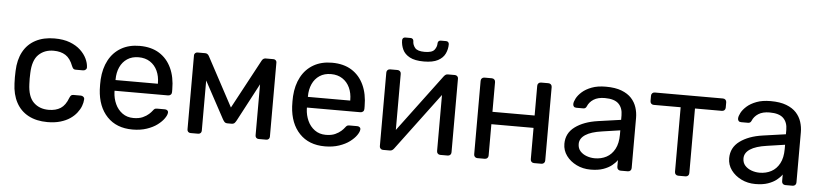

<svg xmlns="http://www.w3.org/2000/svg" viewBox="-44 -978 5276 1235"><g transform="rotate(5 2594.0 -361.0)"><path d="M284 10Q212.9 10 161.4 -17.3Q110 -44.6 82.2 -96.4Q54.3 -148.3 51.9 -219.8Q50.9 -235 50.9 -259.8Q50.9 -284.6 51.9 -300Q54.3 -372.4 82.1 -423.9Q109.8 -475.4 161.3 -502.7Q212.9 -530 284 -530Q341.9 -530 383.6 -514Q425.2 -498 452 -472.8Q478.8 -447.6 492.5 -418.9Q506.1 -390.1 507.1 -364.4Q508.1 -354.3 500.8 -347.9Q493.6 -341.5 484.2 -341.5H436.3Q426.1 -341.5 421.2 -346.2Q416.3 -350.9 411.3 -362.3Q392.9 -411.3 361.9 -431Q330.8 -450.8 284.9 -450.8Q225.4 -450.8 187.7 -413.9Q150.1 -377 147.4 -295Q145.6 -258.5 147.4 -224.8Q150.2 -142.4 187.8 -105.8Q225.4 -69.2 284.9 -69.2Q331.4 -69.2 362.3 -89Q393.1 -108.7 411.3 -157.7Q416.1 -169.1 421.1 -173.8Q426.1 -178.5 436.3 -178.5H484.2Q493.6 -178.5 500.8 -172.1Q508.1 -165.7 507.1 -155.6Q506.1 -135.2 497.8 -113Q489.6 -90.7 472.3 -68.6Q455.1 -46.4 429.2 -28.8Q403.3 -11.2 366.9 -0.6Q330.5 10 284 10Z M833.5 10Q730.1 10 669.3 -53.7Q608.4 -117.4 601.9 -227.3Q601.1 -239.9 601.1 -260.6Q601.1 -281.3 601.9 -293.6Q606.4 -365 635 -418.3Q663.6 -471.6 714.1 -500.8Q764.6 -530 833.3 -530Q908.6 -530 960.2 -497.8Q1011.8 -465.6 1039.1 -406.9Q1066.3 -348.3 1066.3 -269.4V-251.6Q1066.3 -241.4 1059.5 -235Q1052.7 -228.6 1042.6 -228.6H697.4Q697.4 -228.4 697.4 -225Q697.4 -221.6 697.4 -219.6Q699.1 -179.3 715.2 -143.8Q731.2 -108.4 761.4 -86.3Q791.5 -64.3 833.1 -64.3Q869.2 -64.3 893.2 -75.2Q917.2 -86.2 931.8 -99.6Q946.5 -113.1 951.5 -120.5Q960.5 -132.7 965.7 -135.2Q970.9 -137.7 982.1 -137.7H1030.5Q1039.7 -137.7 1046.2 -132.2Q1052.7 -126.6 1051.7 -117.4Q1050.7 -102.4 1035.8 -80.8Q1020.9 -59.2 993.2 -38.2Q965.5 -17.3 925.1 -3.7Q884.6 10 833.5 10ZM697.4 -297.6H970.8V-301Q970.8 -345.7 954.5 -380.9Q938.3 -416 907.3 -436.3Q876.4 -456.6 833.3 -456.6Q790.2 -456.6 759.7 -436.3Q729.2 -416 713.3 -380.9Q697.4 -345.7 697.4 -301Z M1207.9 0Q1198.3 0 1192.3 -6Q1186.3 -12 1186.3 -21.6V-500.8Q1186.3 -508.8 1192.7 -514.4Q1199.1 -520 1206.3 -520H1257Q1272.9 -520 1281.7 -504.1L1452.2 -186.3L1622.8 -504.1Q1631.6 -520 1647.5 -520H1698.2Q1706.4 -520 1712.4 -514.4Q1718.4 -508.8 1718.4 -500.8V-21.6Q1718.4 -12 1712.4 -6Q1706.4 0 1696.6 0H1647.6Q1637.8 0 1631.8 -6Q1625.9 -12 1625.9 -21.6V-420.5L1660.8 -417.3L1497.9 -109.1Q1492.9 -99.3 1486.1 -91Q1479.3 -82.8 1465.2 -82.8H1439.2Q1425.6 -82.8 1418.6 -90.9Q1411.6 -99.1 1406.4 -109.1L1248 -402.1L1278.6 -405.1V-21.6Q1278.6 -12 1272.6 -6Q1266.6 0 1256.9 0Z M2075.5 10Q1972.1 10 1911.3 -53.7Q1850.4 -117.4 1843.9 -227.3Q1843.1 -239.9 1843.1 -260.6Q1843.1 -281.3 1843.9 -293.6Q1848.4 -365 1877 -418.3Q1905.6 -471.6 1956.1 -500.8Q2006.6 -530 2075.3 -530Q2150.6 -530 2202.2 -497.8Q2253.8 -465.6 2281.1 -406.9Q2308.3 -348.3 2308.3 -269.4V-251.6Q2308.3 -241.4 2301.5 -235Q2294.7 -228.6 2284.6 -228.6H1939.4Q1939.4 -228.4 1939.4 -225Q1939.4 -221.6 1939.4 -219.6Q1941.1 -179.3 1957.2 -143.8Q1973.2 -108.4 2003.4 -86.3Q2033.5 -64.3 2075.1 -64.3Q2111.2 -64.3 2135.2 -75.2Q2159.2 -86.2 2173.8 -99.6Q2188.5 -113.1 2193.5 -120.5Q2202.5 -132.7 2207.7 -135.2Q2212.9 -137.7 2224.1 -137.7H2272.5Q2281.7 -137.7 2288.2 -132.2Q2294.7 -126.6 2293.7 -117.4Q2292.7 -102.4 2277.8 -80.8Q2262.9 -59.2 2235.2 -38.2Q2207.5 -17.3 2167.1 -3.7Q2126.6 10 2075.5 10ZM1939.4 -297.6H2212.8V-301Q2212.8 -345.7 2196.5 -380.9Q2180.3 -416 2149.3 -436.3Q2118.4 -456.6 2075.3 -456.6Q2032.2 -456.6 2001.7 -436.3Q1971.2 -416 1955.3 -380.9Q1939.4 -345.7 1939.4 -301Z M2449.6 0Q2441 0 2434.6 -6.4Q2428.3 -12.7 2428.3 -21.3V-497.1Q2428.3 -507.3 2434.6 -513.6Q2441 -520 2451.2 -520H2498.6Q2508.7 -520 2515.1 -513.6Q2521.5 -507.3 2521.5 -497.1V-73.2L2495.4 -100.1L2797.8 -504.6Q2802.8 -511 2808.7 -515.5Q2814.6 -520 2824.4 -520H2869.6Q2878.2 -520 2884.6 -514Q2890.9 -508.1 2890.9 -499.5V-22.9Q2890.9 -12.7 2884.6 -6.4Q2878.2 0 2868 0H2820.6Q2810.4 0 2804.1 -6.4Q2797.7 -12.7 2797.7 -22.9V-422.4L2826.2 -423.1L2521.4 -15.4Q2517.2 -9.8 2510.9 -4.9Q2504.6 0 2494.8 0ZM2662.1 -589.3Q2604.1 -589.3 2571.1 -607Q2538.2 -624.7 2524.8 -653.4Q2511.4 -682.1 2511.4 -713.5Q2511.4 -721.5 2516.3 -727Q2521.3 -732.5 2530.4 -732.5H2564.9Q2573.9 -732.5 2578.9 -727Q2583.9 -721.5 2583.9 -713.5Q2583.9 -690.4 2599.7 -670.9Q2615.4 -651.4 2662.1 -651.4Q2709.7 -651.4 2725 -670.9Q2740.3 -690.4 2740.3 -713.5Q2740.3 -721.5 2745.3 -727Q2750.3 -732.5 2759.3 -732.5H2793.8Q2802.8 -732.5 2807.8 -727Q2812.8 -721.5 2812.8 -713.5Q2812.8 -682.1 2799.4 -653.4Q2786.1 -624.7 2753.1 -607Q2720.2 -589.3 2662.1 -589.3Z M3060.2 0Q3050 0 3043.6 -6.4Q3037.3 -12.7 3037.3 -22.9V-497.1Q3037.3 -507.3 3043.6 -513.6Q3050 -520 3060.2 -520H3107.6Q3117.7 -520 3124.1 -513.6Q3130.5 -507.3 3130.5 -497.1V-305.3H3402.8V-497.1Q3402.8 -507.3 3409.1 -513.6Q3415.5 -520 3425.7 -520H3473.1Q3483.2 -520 3489.6 -513.6Q3496 -507.3 3496 -497.1V-22.9Q3496 -12.7 3489.6 -6.4Q3483.2 0 3473.1 0H3425.7Q3415.5 0 3409.1 -6.4Q3402.8 -12.7 3402.8 -22.9V-225.4H3130.5V-22.9Q3130.5 -12.7 3124.1 -6.4Q3117.7 0 3107.6 0Z M3791.1 10Q3741.4 10 3700.3 -10.2Q3659.1 -30.4 3634.2 -64.3Q3609.3 -98.3 3609.3 -140.9Q3609.3 -209.8 3665.2 -250.9Q3721 -292 3811.3 -304.9L3959.5 -326V-354.6Q3959.5 -402.6 3932.3 -429.6Q3905 -456.6 3843.4 -456.6Q3798.5 -456.6 3770.9 -438.9Q3743.3 -421.3 3731.7 -392.6Q3725.6 -378.3 3711 -378.3H3666.1Q3654.5 -378.3 3649.2 -384.7Q3643.9 -391.1 3644.1 -400.3Q3644.3 -415.3 3655.7 -437.1Q3667 -458.9 3690.8 -480.1Q3714.6 -501.3 3752.3 -515.6Q3790 -530 3843.7 -530Q3904.4 -530 3945.2 -514.3Q3985.9 -498.6 4009.6 -472.7Q4033.2 -446.8 4043.7 -414Q4054.1 -381.3 4054.1 -347.3V-22.9Q4054.1 -12.7 4047.7 -6.4Q4041.3 0 4031.1 0H3984.5Q3974.3 0 3967.9 -6.4Q3961.6 -12.7 3961.6 -22.9V-66.4Q3949.2 -48 3927.3 -30.7Q3905.4 -13.3 3872.3 -1.7Q3839.2 10 3791.1 10ZM3812.2 -64.9Q3853.3 -64.9 3886.9 -82.6Q3920.5 -100.4 3940.3 -137.4Q3960.1 -174.4 3960.1 -230.4V-258.3L3844.2 -241.2Q3772.7 -231.1 3736.9 -207.3Q3701.1 -183.5 3701.1 -148.1Q3701.1 -120 3717.3 -101.7Q3733.6 -83.4 3759.2 -74.2Q3784.7 -64.9 3812.2 -64.9Z M4356.9 0Q4346.7 0 4340.3 -6.4Q4333.9 -12.7 4333.9 -22.9V-440.1H4160.3Q4150.1 -440.1 4143.7 -446.4Q4137.4 -452.8 4137.4 -463V-497.1Q4137.4 -507.3 4143.7 -513.6Q4150.1 -520 4160.3 -520H4600.1Q4610.2 -520 4616.6 -513.6Q4623 -507.3 4623 -497.1V-463Q4623 -452.8 4616.6 -446.4Q4610.2 -440.1 4600.1 -440.1H4426.4V-22.9Q4426.4 -12.7 4420.1 -6.4Q4413.7 0 4403.5 0Z M4855.1 10Q4805.4 10 4764.3 -10.2Q4723.1 -30.4 4698.2 -64.3Q4673.3 -98.3 4673.3 -140.9Q4673.3 -209.8 4729.2 -250.9Q4785 -292 4875.3 -304.9L5023.5 -326V-354.6Q5023.5 -402.6 4996.3 -429.6Q4969 -456.6 4907.4 -456.6Q4862.5 -456.6 4834.9 -438.9Q4807.3 -421.3 4795.7 -392.6Q4789.6 -378.3 4775 -378.3H4730.1Q4718.5 -378.3 4713.2 -384.7Q4707.9 -391.1 4708.1 -400.3Q4708.3 -415.3 4719.7 -437.1Q4731 -458.9 4754.8 -480.1Q4778.6 -501.3 4816.3 -515.6Q4854 -530 4907.7 -530Q4968.4 -530 5009.2 -514.3Q5049.9 -498.6 5073.6 -472.7Q5097.2 -446.8 5107.7 -414Q5118.1 -381.3 5118.1 -347.3V-22.9Q5118.1 -12.7 5111.7 -6.4Q5105.3 0 5095.1 0H5048.5Q5038.3 0 5031.9 -6.4Q5025.6 -12.7 5025.6 -22.9V-66.4Q5013.2 -48 4991.3 -30.7Q4969.4 -13.3 4936.3 -1.7Q4903.2 10 4855.1 10ZM4876.2 -64.9Q4917.3 -64.9 4950.9 -82.6Q4984.5 -100.4 5004.3 -137.4Q5024.1 -174.4 5024.1 -230.4V-258.3L4908.2 -241.2Q4836.7 -231.1 4800.9 -207.3Q4765.1 -183.5 4765.1 -148.1Q4765.1 -120 4781.3 -101.7Q4797.6 -83.4 4823.2 -74.2Q4848.7 -64.9 4876.2 -64.9Z"/></g></svg>

Font: Rubik Light
Style: Regular
Weight: 300
Designer: Hubert and Fischer
Foundry: Hubert and Fischer
Version: Version 2.300;gftools[0.9.30]